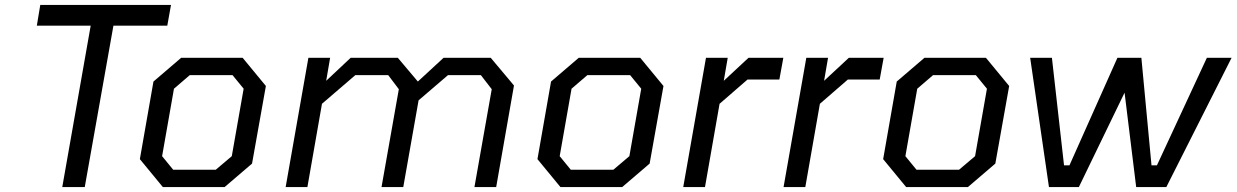

<svg xmlns="http://www.w3.org/2000/svg" viewBox="-20 -757 5004 777"><path d="M232 0 347 -653H129L143 -737H672L657 -653H439L323 0Z M889 0H639L546 -113L601 -427L713 -523H962L1056 -409L1000 -95ZM681 -70H853L918 -125L966 -398L921 -453H748L684 -398L636 -125Z M1136 0 1228 -523H1316L1300 -430L1399 -523H1590L1671 -427L1775 -523H1966L2060 -411L1988 0H1900L1970 -396L1926 -453H1793L1674 -351L1612 0H1524L1594 -396L1551 -453H1418L1283 -337L1224 0Z M2498 0H2248L2155 -113L2210 -427L2322 -523H2571L2665 -409L2609 -95ZM2290 -70H2462L2527 -125L2575 -398L2530 -453H2357L2293 -398L2245 -125Z M2745 0 2837 -523H2925L2909 -430L3009 -523H3150L3134 -435H3005L2892 -337L2833 0Z M3151 0 3243 -523H3331L3315 -430L3415 -523H3556L3540 -435H3411L3298 -337L3239 0Z M3897 0H3647L3554 -113L3609 -427L3721 -523H3970L4064 -409L4008 -95ZM3689 -70H3861L3926 -125L3974 -398L3929 -453H3756L3692 -398L3644 -125Z M4700 0H4578L4531 -382L4346 0H4225L4149 -523H4237L4286 -88H4308L4502 -523H4599L4640 -88H4662L4864 -523H4964Z"/></svg>

Font: Tomorrow
Style: Italic
Weight: 400
Italic angle: -10°
Designer: Tony de Marco, Monica Rizzolli
Foundry: Just in Type
Version: Version 2.002